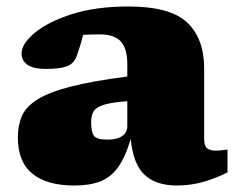

<svg xmlns="http://www.w3.org/2000/svg" viewBox="-20 -557 730 592"><path d="M681.5 -25.5Q648.5 -8.5 609 3.2Q569.5 15 525 15Q461 15 425.8 -18Q390.5 -51 383 -128.5Q366.5 -72.5 344 -41.2Q321.5 -10 288.8 2.5Q256 15 209 15Q124.5 15 79.8 -21.5Q35 -58 35 -133.5Q35 -170.5 47.5 -199.2Q60 -228 95.2 -250.2Q130.5 -272.5 197.2 -289.8Q264 -307 372.5 -321V-361Q372.5 -406.5 352.8 -428.8Q333 -451 287.5 -451Q270 -451 257.8 -450.5Q245.5 -450 236.5 -449.5Q227.5 -414.5 217 -385.5Q208.5 -361 186.8 -352.8Q165 -344.5 122 -344.5Q82.5 -344.5 64.5 -357.5Q46.5 -370.5 46.5 -392Q46.5 -421.5 86.5 -455.2Q126.5 -489 200.5 -513Q274.5 -537 375.5 -537Q505 -537 557.2 -487.5Q609.5 -438 609.5 -345.5V-128.5Q609.5 -107 618.5 -99.8Q627.5 -92.5 646 -92.5Q659 -92.5 681.5 -96ZM261 -180Q261 -149 270 -137.8Q279 -126.5 312 -126.5Q341.5 -126.5 357 -137.8Q372.5 -149 372.5 -168V-245Q324.5 -241.5 300.5 -234Q276.5 -226.5 268.8 -213.8Q261 -201 261 -180Z"/></svg>

Font: Newsreader 6pt ExtraBold
Style: Regular
Weight: 800
Designer: Hugues Gentile
Foundry: Production Type
Version: Version 1.003; ttfautohint (v1.8.3)